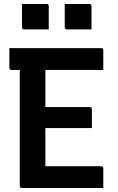

<svg xmlns="http://www.w3.org/2000/svg" viewBox="-20 -941 590 961"><path d="M90 0Q79 0 79 -11V-591H38Q27 -591 27 -602V-700H486Q497 -700 497 -689V-591H207V-405H429Q440 -405 440 -394V-300H207V-109H486Q497 -109 497 -98V0ZM90 -921H213Q224 -921 224 -910V-794H101Q90 -794 90 -805ZM304 -921H427Q438 -921 438 -910V-794H315Q304 -794 304 -805Z"/></svg>

Font: Recursive Sn Lnr St SmB
Style: Regular
Weight: 600
Version: Version 1.079;hotconv 1.0.112;makeotfexe 2.5.65598; ttfautoh